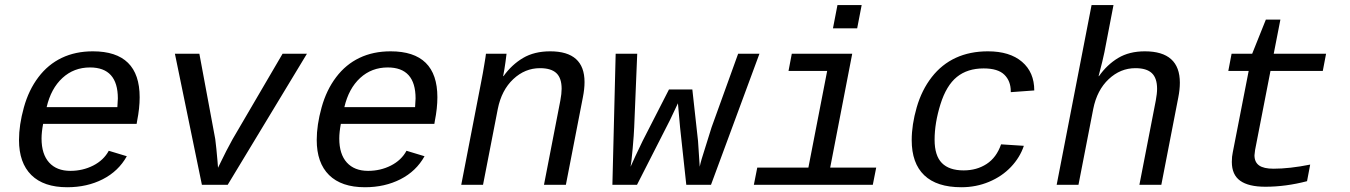

<svg xmlns="http://www.w3.org/2000/svg" viewBox="-20 -745 5441 774"><path d="M153.8 -245.6Q147.5 -211.9 147.5 -186.5Q147.5 -123.5 178 -89.8Q208.5 -56.2 263.7 -56.2Q313.5 -56.2 355.7 -77.6Q397.9 -99.1 418.5 -137.2L491.2 -115.2Q457.5 -54.7 394.3 -22.5Q331.1 9.8 251 9.8Q156.2 9.8 106.4 -39.3Q56.6 -88.4 56.6 -180.7Q56.6 -241.2 76.2 -311.8Q95.7 -382.3 134.8 -433.8Q173.8 -485.4 229 -511.7Q284.2 -538.1 354.5 -538.1Q543 -538.1 543 -353Q543 -308.6 532.7 -257.3L530.8 -245.6ZM342.8 -473.1Q277.8 -473.1 231.7 -430.7Q185.5 -388.2 168 -313H453.1L455.1 -348.1Q455.1 -473.1 342.8 -473.1Z M897.9 0H793.9L685.1 -528.3H783.7L847.7 -184.6Q852.1 -151.4 856.9 -94.7L858.9 -68.8L871.6 -94.7Q890.1 -133.8 917.5 -183.6L1119.1 -528.3H1217.3Z M1354 -245.6Q1347.7 -211.9 1347.7 -186.5Q1347.7 -123.5 1378.2 -89.8Q1408.7 -56.2 1463.9 -56.2Q1513.7 -56.2 1555.9 -77.6Q1598.1 -99.1 1618.7 -137.2L1691.4 -115.2Q1657.7 -54.7 1594.5 -22.5Q1531.2 9.8 1451.2 9.8Q1356.4 9.8 1306.6 -39.3Q1256.8 -88.4 1256.8 -180.7Q1256.8 -241.2 1276.4 -311.8Q1295.9 -382.3 1335 -433.8Q1374 -485.4 1429.2 -511.7Q1484.4 -538.1 1554.7 -538.1Q1743.2 -538.1 1743.2 -353Q1743.2 -308.6 1732.9 -257.3L1731 -245.6ZM1543 -473.1Q1478 -473.1 1431.9 -430.7Q1385.7 -388.2 1368.2 -313H1653.3L1655.3 -348.1Q1655.3 -473.1 1543 -473.1Z M2172.9 0 2238.8 -339.4Q2244.1 -367.7 2244.1 -387.2Q2244.1 -430.2 2222.9 -450.2Q2201.7 -470.2 2156.7 -470.2Q2096.2 -470.2 2049.1 -426Q2002 -381.8 1986.8 -306.2L1927.2 0H1839.4L1919.9 -415.5Q1923.3 -432.1 1926.5 -450.4Q1929.7 -468.8 1932.4 -485.1Q1935.1 -501.5 1937 -513.2Q1939 -524.9 1939 -528.3H2022Q2022 -525.4 2017.8 -495.4Q2013.7 -465.3 2008.3 -438H2009.8Q2043 -484.4 2088.4 -511.2Q2133.8 -538.1 2198.2 -538.1Q2336.4 -538.1 2336.4 -414.1Q2336.4 -386.2 2329.6 -352.1L2261.2 0Z M2846.2 0H2746.6L2721.7 -230L2712.9 -328.6L2680.7 -260.7L2547.9 0H2448.7L2461.9 -528.3H2548.8L2536.6 -231.9Q2535.6 -204.1 2530.5 -146.7Q2525.4 -89.4 2522 -72.8L2541 -114.7L2570.8 -177.2L2676.8 -384.3H2771L2793.9 -176.8L2800.8 -72.8Q2803.2 -85.4 2808.6 -104Q2814 -122.6 2848.6 -231.9L2955.6 -528.3H3041.5Z M3326.7 -69.3H3512.2L3498.5 0H3019L3032.7 -69.3H3238.8L3314.5 -459H3158.7L3171.9 -528.3H3415.5ZM3337.9 -630.9 3356 -724.6H3453.6L3435.5 -630.9Z M3962.4 -538.1Q4050.8 -538.1 4100.1 -495.8Q4149.4 -453.6 4149.4 -380.4L4054.7 -373.5V-376.5Q4054.7 -418.5 4028.8 -443.8Q4002.9 -469.2 3945.3 -469.2Q3879.9 -469.2 3837.4 -434.8Q3794.9 -400.4 3771.2 -324.7Q3747.6 -249 3747.6 -181.6Q3747.6 -117.7 3776.9 -87.9Q3806.2 -58.1 3864.7 -58.1Q3917.5 -58.1 3957.3 -84Q3997.1 -109.9 4015.6 -163.1L4107.4 -157.2Q4091.8 -110.4 4055.4 -72Q4019 -33.7 3967 -12Q3915 9.8 3855.5 9.8Q3756.3 9.8 3705.8 -38.6Q3655.3 -86.9 3655.3 -180.2Q3655.3 -242.2 3675.5 -312.3Q3695.8 -382.3 3736.1 -434.1Q3776.4 -485.8 3833.3 -512Q3890.1 -538.1 3962.4 -538.1Z M4380.4 -724.6H4468.8L4432.1 -534.2Q4426.8 -506.8 4408.7 -438H4410.2Q4442.9 -484.4 4487.5 -511.2Q4532.2 -538.1 4595.2 -538.1Q4736.3 -538.1 4736.3 -411.6Q4736.3 -383.8 4730 -352.1L4661.6 0H4573.2L4639.2 -339.4Q4644.5 -367.7 4644.5 -387.2Q4644.5 -430.2 4623.3 -450.2Q4602.1 -470.2 4557.1 -470.2Q4496.6 -470.2 4449.5 -426Q4402.3 -381.8 4387.2 -306.2L4327.6 0H4239.7Z M4931.6 -459 4944.8 -528.3H5027.8L5083 -666H5141.6L5114.7 -528.3H5325.7L5312.5 -459H5101.6L5039.6 -140.6L5037.1 -119.1Q5037.1 -91.3 5055.7 -78.1Q5074.2 -64.9 5113.8 -64.9Q5178.7 -64.9 5261.7 -81.5L5249 -14.6Q5163.1 7.8 5081.1 7.8Q5013.2 7.8 4979.5 -16.4Q4945.8 -40.5 4945.8 -92.3Q4945.8 -114.3 4949.7 -131.3L5013.7 -459Z"/></svg>

Font: Liberation Mono
Style: Italic
Weight: 400
Italic angle: -12°
Monospace: yes
Designer: Steve Matteson
Foundry: Ascender Corporation
Version: Version 2.1.5